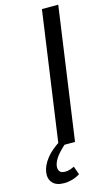

<svg xmlns="http://www.w3.org/2000/svg" viewBox="-157 -732 543 964"><g transform="rotate(-15 114.5 -250.5)"><path d="M71.4 0H156.3L253.3 -687.3H168.4ZM118.3 118.4Q101.9 126 91.9 128.8Q81.9 131.6 70.9 131.6Q50 131.6 42.1 121.2Q34.1 110.9 36.4 92.3Q39.9 71 56.9 47.6Q74 24.1 109.6 -7.1L83.6 -22.9Q35.9 6.3 9 40.8Q-17.9 75.3 -22.9 109Q-27.9 143.1 -9.1 164.5Q9.7 185.9 50.7 185.9Q72 185.9 93.3 179.8Q114.6 173.7 133.6 161.7Z"/></g></svg>

Font: Secuela ExtLt
Style: Italic
Weight: 200
Italic angle: -8°
Designer: Fernando Haro
Foundry: deFharo
Version: Version 1.704